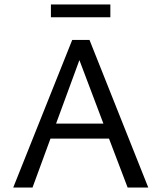

<svg xmlns="http://www.w3.org/2000/svg" viewBox="-20 -836 720 856"><path d="M472 -816V-759H207V-816ZM549 0 466 -218H205L125 0H39L302 -658H379L641 0ZM230 -285H441L334 -568Z"/></svg>

Font: EauTestInfant Medium
Style: Regular
Weight: 500
Designer: Christian Thalmann (Catharsis Fonts)
Version: Version 0.001;PS 000.001;hotconv 1.0.88;makeotf.lib2.5.64775